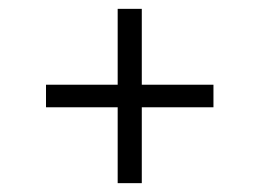

<svg xmlns="http://www.w3.org/2000/svg" viewBox="-20 -597 586 434"><path d="M246 -183V-354.5H84V-405.5H246V-577H300.5V-405.5H462.5V-354.5H300.5V-183Z"/></svg>

Font: Encode Sans Semi Expanded Light
Style: Regular
Weight: 300
Width: 6
Designer: Multiple Designers
Foundry: Impallari Type
Version: Version 2.000